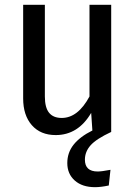

<svg xmlns="http://www.w3.org/2000/svg" viewBox="-20 -547 561 796"><path d="M332 115Q332 164 385 164Q401 164 438 157L431 222Q398 229 374 229Q321 229 290 201.5Q259 174 259 129Q259 86 285 53Q311 20 363 -6L358 -79Q304 13 211 13Q148 13 112 -28Q76 -69 76 -139V-527H166V-147Q166 -101 183.5 -79.5Q201 -58 236 -58Q303 -58 351 -147V-527H441V0Q379 29 355.5 55.5Q332 82 332 115Z"/></svg>

Font: Fira Sans Condensed
Style: Regular
Weight: 400
Width: 3
Designer: bBox Type GmbH & Carrois Corporate GbR & Edenspiekermann AG
Foundry: bBox Type GmbH & Carrois Corporate GbR & Edenspiekermann AG
Version: Version 4.301